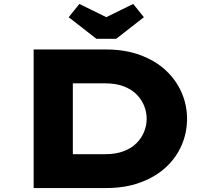

<svg xmlns="http://www.w3.org/2000/svg" viewBox="-20 -950 1070 970"><path d="M150 0V-700H516Q612 -700 688 -672Q764 -644 816.5 -595.5Q869 -547 897 -483.5Q925 -420 925 -350Q925 -279 897 -215Q869 -151 816 -103Q763 -55 687.5 -27.5Q612 0 516 0ZM348 -126 317 -171H511Q565 -171 604.5 -186Q644 -201 669.5 -226.5Q695 -252 708 -284Q721 -316 721 -350Q721 -384 708 -416Q695 -448 669.5 -473.5Q644 -499 604.5 -514Q565 -529 511 -529H314L348 -572ZM467 -754 327 -863 381 -930 532 -856H502L653 -930L707 -863L567 -754Z"/></svg>

Font: Lexend Tera ExtraBold
Style: Regular
Weight: 800
Designer: Bonnie Shaver-Troup, Thomas Jockin
Foundry: Lexend
Version: Version 1.007